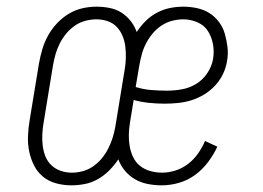

<svg xmlns="http://www.w3.org/2000/svg" viewBox="-20 -548 790 576"><path d="M194 8Q171 8 148.5 2Q126 -4 109 -18Q92 -32 82 -52Q72 -72 67.5 -94Q63 -116 64 -140Q65 -164 69 -188L97 -358Q101 -380 107 -400.5Q113 -421 124 -441Q135 -461 151 -478Q167 -495 186 -506.5Q205 -518 226.5 -523Q248 -528 269 -528Q290 -528 309.5 -524Q329 -520 344.5 -510Q360 -500 372 -485Q384 -470 390 -452Q402 -470 417 -485Q432 -500 451 -510Q470 -520 490 -524Q510 -528 530 -528Q551 -528 571.5 -523.5Q592 -519 608.5 -508.5Q625 -498 637 -482Q649 -466 654.5 -446.5Q660 -427 662.5 -406.5Q665 -386 661 -364Q658 -345 649 -326Q640 -307 625 -291Q610 -275 591.5 -264Q573 -253 553.5 -247Q534 -241 513.5 -239Q493 -237 474 -237Q450 -237 426.5 -239.5Q403 -242 381 -248L370 -181Q367 -163 366.5 -145Q366 -127 369 -109.5Q372 -92 379.5 -76.5Q387 -61 400 -50.5Q413 -40 430.5 -35Q448 -30 466 -30Q486 -30 506.5 -36.5Q527 -43 544.5 -56.5Q562 -70 574.5 -88Q587 -106 595 -125L632 -108Q621 -84 604 -61.5Q587 -39 565 -23Q543 -7 517 0.5Q491 8 465 8Q444 8 423.5 4Q403 0 385.5 -10Q368 -20 355 -35.5Q342 -51 335 -70Q323 -52 307.5 -36.5Q292 -21 273.5 -10.5Q255 0 234.5 4Q214 8 194 8ZM481 -276Q503 -276 525.5 -280Q548 -284 568 -296Q588 -308 601.5 -328Q615 -348 619 -370Q623 -393 619 -415Q615 -437 604 -454.5Q593 -472 572.5 -481Q552 -490 530 -490Q513 -490 496 -485.5Q479 -481 464 -471Q449 -461 437.5 -447Q426 -433 418 -417.5Q410 -402 405.5 -385.5Q401 -369 398 -352L387 -287Q409 -280 433 -278Q457 -276 481 -276ZM195 -30Q212 -30 228.5 -34.5Q245 -39 259.5 -49Q274 -59 285.5 -73Q297 -87 305 -103Q313 -119 318 -135Q323 -151 326 -168L354 -339Q357 -356 357.5 -373.5Q358 -391 356 -408Q354 -425 347.5 -440.5Q341 -456 330 -467.5Q319 -479 303 -484.5Q287 -490 269 -490Q253 -490 236 -485.5Q219 -481 204.5 -471Q190 -461 178.5 -447Q167 -433 159 -417Q151 -401 146.5 -385Q142 -369 139 -352L111 -181Q108 -164 107 -146.5Q106 -129 108 -112Q110 -95 116 -79.5Q122 -64 134 -52.5Q146 -41 162 -35.5Q178 -30 195 -30Z"/></svg>

Font: Iosevka Etoile Extralight
Style: Italic
Weight: 200
Italic angle: -9°
Designer: Belleve Invis
Foundry: Belleve Invis
Version: Version 22.1.2; ttfautohint (v1.8.4)